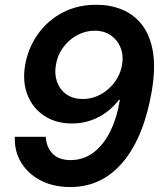

<svg xmlns="http://www.w3.org/2000/svg" viewBox="-20 -758 672 789"><path d="M268.6 10.7Q200.2 10.7 147.9 -16.1Q95.7 -43 67.1 -89.6Q38.6 -136.2 41 -195.8H168Q170.9 -152.3 196.5 -126.2Q222.2 -100.1 270 -100.1Q321.8 -100.1 362.8 -130.1Q403.8 -160.2 431.9 -215.8Q460 -271.5 472.7 -347.7H468.8Q445.8 -317.4 415.3 -295.4Q384.8 -273.4 349.6 -262Q314.5 -250.5 275.9 -250.5Q210.4 -250.5 162.8 -281.5Q115.2 -312.5 93.5 -366.5Q71.8 -420.4 83 -489.3Q95.2 -560.1 135 -616.7Q174.8 -673.3 237.3 -706.3Q299.8 -739.3 378.4 -738.3Q433.6 -738.3 481.4 -718.8Q529.3 -699.2 562.5 -657.5Q595.7 -615.7 607.9 -548.6Q620.1 -481.4 604 -385.3Q588.4 -292.5 559.1 -219.2Q529.8 -146 487.3 -94.5Q444.8 -43 390.1 -16.1Q335.4 10.7 268.6 10.7ZM320.3 -351.1Q349.1 -351.1 376 -361.8Q402.8 -372.6 424.8 -391.8Q446.8 -411.1 461.7 -436.5Q476.6 -461.9 481.4 -491.2Q488.3 -529.3 475.8 -561.3Q463.4 -593.3 435.8 -612.5Q408.2 -631.8 368.7 -631.8Q330.6 -631.8 296.6 -613.3Q262.7 -594.7 239.3 -562.7Q215.8 -530.8 209.5 -490.2Q203.1 -451.7 215.1 -419.9Q227.1 -388.2 254.2 -369.6Q281.2 -351.1 320.3 -351.1Z"/></svg>

Font: Inter 18pt SemiBold
Style: Italic
Weight: 600
Italic angle: -9.3988°
Designer: Rasmus Andersson
Foundry: rsms
Version: Version 4.001;git-66647c0bb